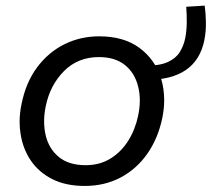

<svg xmlns="http://www.w3.org/2000/svg" viewBox="-20 -634 734 666"><path d="M274 11Q208 11 161.2 -12.8Q114.5 -36.5 87 -77Q59.5 -117.5 51.5 -169Q48 -190 48 -211.5Q48 -242.5 55 -274.5Q70 -348.5 109 -400.8Q148 -453 203.5 -480.5Q259 -508 324 -508Q409.5 -508 463.8 -467.8Q518 -427.5 538.5 -362.5Q549.5 -326 549.5 -287Q549.5 -255.5 542.5 -222.5Q527.5 -152.5 490.5 -100Q453.5 -47.5 398.2 -18.2Q343 11 274 11ZM277 -61Q326 -61 363.2 -84Q400.5 -107 424.8 -145.8Q449 -184.5 459 -232Q465 -260 465 -285.5Q465 -311.5 459 -334.5Q447.5 -381 413.2 -408.5Q379 -436 323.5 -436Q250 -436 201.8 -387.2Q153.5 -338.5 138.5 -265Q133 -238 133 -213Q133 -188 138.5 -164.5Q149.5 -118 184 -89.5Q218.5 -61 277 -61ZM489.5 -357 484.5 -406Q534 -406 562 -418.8Q590 -431.5 603.5 -453.2Q617 -475 622.5 -501.5Q627.5 -527 627.8 -556.5Q628 -586 626 -610.5L690 -614.5Q693.5 -591.5 694.2 -558Q695 -524.5 688.5 -493Q660 -357 489.5 -357Z"/></svg>

Font: Heraclito
Style: Italic
Weight: 400
Italic angle: -12°
Designer: Kostas Bartsokas (font) & Cristiano Sobral (main changes)
Foundry: Kostas Bartsokas (font) & Cristiano Sobral (main changes)
Version: Version 1.00;July 8, 2020;FontCreator 13.0.0.2655 64-bit